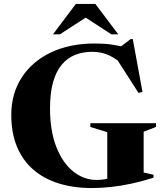

<svg xmlns="http://www.w3.org/2000/svg" viewBox="-20 -938 831 971"><path d="M706.5 -65.5 756.5 -54.5V-39.5Q699 -21 645.5 -9.5Q592 2 541.8 7.5Q491.5 13 444 13Q351 13 275.8 -10.8Q200.5 -34.5 147.2 -81.2Q94 -128 65.5 -197Q37 -266 37 -356.5Q37 -464 89.5 -545.5Q142 -627 237 -672.5Q332 -718 459.5 -718Q506 -718 543.2 -712.8Q580.5 -707.5 622.5 -697L568.5 -686L641 -740.5H651.5L700.5 -473.5L680.5 -468L555.5 -663L616.5 -595Q574 -638.5 533.8 -657.2Q493.5 -676 447 -676Q399.5 -676 360.2 -660.5Q321 -645 292.5 -611.2Q264 -577.5 248.5 -522.8Q233 -468 233 -389.5Q233 -276 264.8 -195Q296.5 -114 350.2 -71Q404 -28 468.5 -28Q488.5 -28 507.2 -31Q526 -34 542.8 -40.2Q559.5 -46.5 573.5 -55.5L522.5 -8V-269.5L437 -296V-315H769V-296L706.5 -272ZM390 -864H436.5L283 -764.5H248L363.5 -918H462.5L578 -764.5H543Z"/></svg>

Font: Newsreader 60pt
Style: Bold
Weight: 700
Designer: Hugues Gentile
Foundry: Production Type
Version: Version 1.003